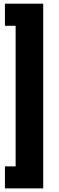

<svg xmlns="http://www.w3.org/2000/svg" viewBox="-20 -853 322 1043"><path d="M6.8 -712.9H64.9V50.8H6.8V170.4H214.8V-833H6.8Z"/></svg>

Font: Vazirmatn Black
Style: Regular
Weight: 900
Designer: Saber Rastikerdar
Foundry: Saber Rastikerdar
Version: Version 33.003